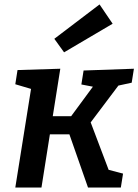

<svg xmlns="http://www.w3.org/2000/svg" viewBox="-20 -846 624 866"><path d="M49 0 120 -445 49 -466 59 -530 252 -536 218 -322H301L399 -455L347 -465L357 -528L584 -536L574 -473L514 -460L389 -294L470 -80L535 -63L525 0H377L293 -240H205L167 0ZM269 -610 225 -671 429 -826 488 -739Z"/></svg>

Font: Bitter SemiBold
Style: Italic
Weight: 600
Italic angle: -9°
Designer: Sol Matas, and Bitter project Authors
Foundry: Sol Matas
Version: Version 2.001